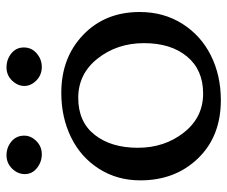

<svg xmlns="http://www.w3.org/2000/svg" viewBox="-74 -609 695 587"><g transform="rotate(-90 273.5 -315.5)"><path d="M362.3 -535.2Q337.9 -535.2 321 -551.8Q304.2 -568.4 304.2 -588.6Q304.2 -608.9 320.6 -626Q336.9 -643.1 361.1 -643.1Q385.3 -643.1 403.6 -628.4Q421.9 -613.8 421.9 -590.1Q421.9 -566.4 403.8 -550.8Q385.7 -535.2 362.3 -535.2ZM152.3 -588.9Q152.3 -568.4 135.7 -551.8Q119.1 -535.2 95.5 -535.2Q71.8 -535.2 53.2 -550Q34.7 -564.9 34.7 -586.9Q34.7 -608.9 51.5 -626Q68.4 -643.1 92.3 -643.1Q116.2 -643.1 134.3 -628.2Q152.3 -613.3 152.3 -588.9ZM260.7 12.2Q150.4 12.2 83 -57.4Q15.6 -127 15.6 -233.9Q15.6 -305.2 51.3 -360.8Q86.9 -416.5 147.7 -446Q208.5 -475.6 283.2 -475.6Q390.6 -475.6 460.4 -408.7Q530.3 -341.8 530.3 -235.8Q530.3 -162.6 494.4 -105.7Q458.5 -48.8 397.5 -18.3Q336.4 12.2 260.7 12.2ZM280.8 -42Q353.5 -42 394.3 -91.3Q435.1 -140.6 435.1 -222.7Q435.1 -304.7 388.2 -364.3Q341.3 -423.8 267.8 -423.8Q194.3 -423.8 154.8 -373.5Q115.2 -323.2 115.2 -241.7Q115.2 -160.2 161.6 -101.1Q208 -42 280.8 -42Z"/></g></svg>

Font: Corben
Style: Regular
Weight: 400
Designer: vernon adams
Foundry: vernon adams
Version: Version 1.101